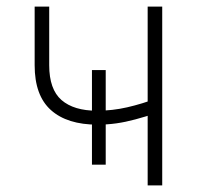

<svg xmlns="http://www.w3.org/2000/svg" viewBox="-20 -559 594 579"><path d="M273.9 -183.1Q182.6 -183.1 133.5 -227.1Q84.5 -271 84.5 -362.3V-539.1H128.4V-362.3Q128.4 -289.6 165.5 -257.3Q202.6 -225.1 272.5 -225.1Q318.8 -225.1 363.5 -235.4Q408.2 -245.6 454.6 -263.2V-219.2Q418.5 -207 388.4 -199Q358.4 -190.9 330.8 -187Q303.2 -183.1 273.9 -183.1ZM425.3 0V-539.1H469.2V0ZM257.3 -62.5V-347.7H298.8V-62.5Z"/></svg>

Font: Inter 18pt ExtraLight
Style: Regular
Weight: 250
Designer: Rasmus Andersson
Foundry: rsms
Version: Version 4.001;git-66647c0bb